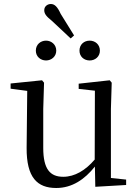

<svg xmlns="http://www.w3.org/2000/svg" viewBox="-20 -924 693 959"><path d="M210 -622C236 -622 261 -641 261 -671C261 -702 236 -721 210 -721C183 -721 159 -702 159 -671C159 -641 183 -622 210 -622ZM333 -732 350 -747 283 -855C267 -890 253 -904 234 -904C218 -904 201 -893 201 -873C201 -854 213 -841 239 -820ZM428 -622C455 -622 479 -641 479 -671C479 -702 455 -721 428 -721C400 -721 377 -702 377 -671C377 -641 400 -622 428 -622ZM456 9 610 0V-27L534 -35V-380L538 -511L528 -523L373 -506V-480L454 -471L453 -127C407 -73 353 -41 296 -41C231 -41 196 -78 196 -185V-380L200 -511L190 -523L33 -507V-481L116 -470L113 -186C112 -37 166 15 261 15C340 15 403 -28 454 -92Z"/></svg>

Font: Source Han Serif CN
Style: Regular
Weight: 400
Designer: Ryoko NISHIZUKA 西塚涼子 (kana & ideographs); Frank Grießhammer (Latin, Greek & Cyrillic); Wenlong ZHANG 张文龙 (bopomofo); San
Foundry: Adobe
Version: Version 2.003;hotconv 1.1.1;makeotfexe 2.6.0